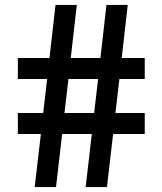

<svg xmlns="http://www.w3.org/2000/svg" viewBox="-20 -760 660 780"><path d="M121 0 146 -215.5H52.5V-301H155.5L171.5 -439H52.5V-524.5H181L205.5 -740H292L267.5 -524.5H388L412.5 -740H499L474.5 -524.5H568V-439H465L449 -301H568V-215.5H439.5L414.5 0H328L353 -215.5H232.5L207.5 0ZM242 -301H362.5L378.5 -439H258Z"/></svg>

Font: Encode Sans SmExp Md
Style: Regular
Weight: 500
Width: 6
Designer: Multiple Designers
Foundry: Impallari Type
Version: Version 3.002; ttfautohint (v1.8.3) -l 8 -r 50 -G 200 -x 14 